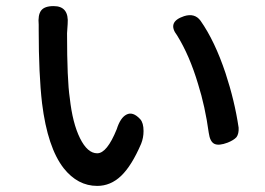

<svg xmlns="http://www.w3.org/2000/svg" viewBox="-20 -589 869 630"><path d="M299 21Q235 21 189 -37Q136 -105 118 -250Q107 -345 107 -490Q107 -499 107 -508Q104 -540 115 -554.5Q126 -569 156 -569Q207 -569 202 -510Q200 -486 200 -480Q200 -326 209 -267Q218 -185 242.5 -135.5Q267 -86 299 -86Q331 -86 363 -165Q375 -203 395 -213Q416 -224 440 -198Q451 -186 451 -159Q451 -137 443 -117Q412 -45 377.5 -12Q343 21 299 21ZM665 -153Q653 -240 630 -313Q602 -407 561 -473Q527 -517 584 -536Q619 -547 638 -521Q685 -454 720 -349Q750 -258 763 -170Q764 -150 756 -139Q747 -129 727 -121Q698 -110 683.5 -117Q669 -124 665 -153Z"/></svg>

Font: GenSenRounded TW M
Style: Regular
Weight: 500
Version: Version 1.501;PS 1;hotconv 16.6.51;makeotf.lib2.5.65220